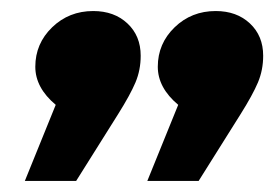

<svg xmlns="http://www.w3.org/2000/svg" viewBox="-20 -611 499 348"><path d="M303 -421Q266 -452 266 -490Q266 -532 296.5 -561.5Q327 -591 371 -591Q409 -591 433 -568.5Q457 -546 457 -510Q457 -484 447.5 -461.5Q438 -439 416 -404L340 -283H247ZM81 -421Q44 -452 44 -490Q44 -532 74.5 -561.5Q105 -591 149 -591Q187 -591 211 -568.5Q235 -546 235 -510Q235 -484 225.5 -461.5Q216 -439 194 -404L118 -283H25Z"/></svg>

Font: FiraGO Heavy
Style: Italic
Weight: 900
Italic angle: -8°
Designer: bBox Type GmbH
Foundry: bBox Type GmbH
Version: Version 1.001